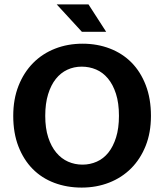

<svg xmlns="http://www.w3.org/2000/svg" viewBox="-20 -839 744 870"><path d="M354 -641Q421 -641 478 -619Q535 -597 576 -555.5Q617 -514 640.5 -453Q664 -392 664 -314Q664 -238 640 -178Q616 -118 574 -76Q532 -34 474.5 -11.5Q417 11 350 11Q283 11 226 -10.5Q169 -32 128 -73.5Q87 -115 63.5 -175.5Q40 -236 40 -314Q40 -390 64 -450.5Q88 -511 130 -553.5Q172 -596 229.5 -618.5Q287 -641 354 -641ZM185 -314Q185 -258 198.5 -216.5Q212 -175 235 -147.5Q258 -120 288.5 -106.5Q319 -93 354 -93Q388 -93 418.5 -106.5Q449 -120 471 -147.5Q493 -175 506 -216.5Q519 -258 519 -314Q519 -372 505.5 -414Q492 -456 469 -483.5Q446 -511 415.5 -524Q385 -537 350 -537Q315 -537 285 -523Q255 -509 233 -481.5Q211 -454 198 -412Q185 -370 185 -314ZM237 -819H381L461 -695H351Z"/></svg>

Font: Mukta Malar
Style: Bold
Weight: 700
Designer: Aadarsh Rajan, Girish Dalvi, Yashodeep Gholap
Foundry: Ek Type
Version: Version 2.538;PS 1.000;hotconv 16.6.51;makeotf.lib2.5.65220;